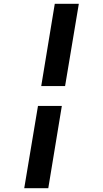

<svg xmlns="http://www.w3.org/2000/svg" viewBox="-20 -843 540 1006"><path d="M196 -392 267 -823H393L321 -392ZM107 143 179 -288H304L233 143Z"/></svg>

Font: Iosevka Curly XBdObl
Style: Regular
Weight: 800
Italic angle: -9°
Monospace: yes
Designer: Belleve Invis
Foundry: Belleve Invis
Version: Version 11.1.0; ttfautohint (v1.8.3)